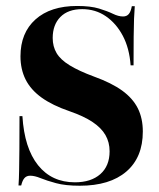

<svg xmlns="http://www.w3.org/2000/svg" viewBox="-20 -602 525 634"><path d="M243.5 11.3Q196 11.3 164.9 2.8Q133.9 -5.6 114.1 -13.7Q94.4 -21.8 79.8 -21.8Q67.7 -21.8 60.9 -14.1Q54 -6.5 50 10.5H41.1Q42.7 -10.5 43.1 -38.7Q43.5 -66.9 44 -110.1Q44.4 -153.2 44.4 -218.5H54Q60.5 -112.9 105.6 -56.5Q150.8 0 227.4 0Q280.6 0 311.3 -27Q341.9 -54 341.9 -102.4Q341.9 -132.3 328.2 -156Q314.5 -179.8 285.5 -199.2Q256.5 -218.5 209.7 -234.7Q153.2 -254 117.3 -279.8Q81.5 -305.6 64.5 -339.5Q47.6 -373.4 47.6 -416.1Q47.6 -493.5 97.2 -537.9Q146.8 -582.3 234.7 -582.3Q279 -582.3 306.9 -573.8Q334.7 -565.3 352.8 -556.5Q371 -547.6 386.3 -547.6Q398.4 -547.6 405.2 -555.6Q412.1 -563.7 415.3 -581.5H425Q423.4 -562.1 422.6 -539.5Q421.8 -516.9 421.4 -481Q421 -445.2 421 -386.3H411.3Q407.3 -442.7 385.5 -483.9Q363.7 -525 329.4 -548.4Q295.2 -571.8 251.6 -571.8Q204.8 -571.8 179.4 -546Q154 -520.2 154 -476.6Q154 -448.4 166.9 -426.6Q179.8 -404.8 210.1 -386.3Q240.3 -367.7 290.3 -349.2Q348.4 -328.2 383.5 -302.8Q418.5 -277.4 435.1 -244.4Q451.6 -211.3 451.6 -167.7Q451.6 -82.3 397.2 -35.5Q342.7 11.3 243.5 11.3Z"/></svg>

Font: Playfair 144pt SemiCondensed ExtraBold
Style: Regular
Weight: 800
Width: 4
Designer: Claus Eggers Sørensen
Foundry: Claus Eggers Sørensen
Version: Version 2.203